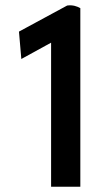

<svg xmlns="http://www.w3.org/2000/svg" viewBox="-20 -719 385 729"><path d="M61 -495 174 -557V-10H285V-688C273 -695 256 -701 235 -698L52 -599Z"/></svg>

Font: Bluebird
Style: LiExt
Weight: 300
Designer: Jasper
Foundry: Cannot Into Space Fonts
Version: Version 0.98